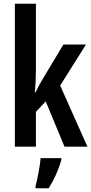

<svg xmlns="http://www.w3.org/2000/svg" viewBox="-20 -780 485 1021"><path d="M171 -412V-760H59V0H171V-185L223 -241L323 0H445L300 -325L437 -543H317L206 -358C194 -338 181 -314 169 -289H165C169 -328 171 -369 171 -412ZM306 71V61H196C193 101 179 174 169 209V221H239C266 179 292 122 306 71Z"/></svg>

Font: Noto Sans Georgian ExtraCondensed SemiBold
Style: Regular
Weight: 600
Width: 2
Designer: Monotype Design Team, Akaki Razmadze
Foundry: Google LLC
Version: Version 2.005